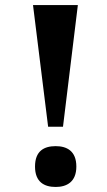

<svg xmlns="http://www.w3.org/2000/svg" viewBox="-20 -734 426 762"><path d="M171 -231H230L289 -714H111ZM201 8C245 8 283 -12 283 -73C283 -135 245 -154 201 -154C155 -154 119 -135 119 -73C119 -12 155 8 201 8Z"/></svg>

Font: Noto Serif Bengali SemiCondensed Black
Style: Regular
Weight: 900
Width: 4
Designer: Juan Bruce, Universal Thirst, Indian Type Foundry and the Monotype Design Team.
Foundry: Monotype Imaging Inc.
Version: Version 2.003